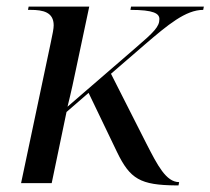

<svg xmlns="http://www.w3.org/2000/svg" viewBox="-20 -556 639 583"><path d="M515 7H522L524 -3C484 -3 458 -55 425 -119L317 -332L420 -421C490 -481 544 -526 597 -526L599 -536H378L376 -526C447 -526 464 -515 464 -498C464 -475 448 -459 391 -410L185 -232C197 -280 204 -314 212 -352L251 -536H67L65 -526H73C111 -526 143 -519 143 -479C143 -470 140 -453 134 -426L44 0H137L182 -216L249 -274L335 -95C375 -12 406 6 515 7Z"/></svg>

Font: Noto Serif Display
Style: Italic
Weight: 400
Italic angle: -12°
Designer: Monotype Design Team
Foundry: Monotype Imaging Inc.
Version: Version 2.009